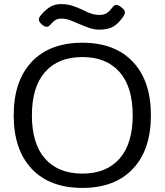

<svg xmlns="http://www.w3.org/2000/svg" viewBox="-20 -904 805 939"><path d="M364 -788Q337 -800 318.5 -806.5Q300 -813 283 -813Q263 -813 252 -806.5Q241 -800 224 -781Q217 -773 208 -773Q196 -773 181 -788Q170 -799 170 -809Q170 -818 180 -830Q201 -855 224 -869.5Q247 -884 279 -884Q308 -884 332 -876.5Q356 -869 386 -855Q409 -843 427.5 -837Q446 -831 466 -831Q487 -831 500.5 -839Q514 -847 531 -869Q539 -880 549 -880Q559 -880 574 -868Q591 -855 591 -843Q591 -836 583 -823Q560 -789 534 -774Q508 -759 466 -759Q442 -759 419.5 -766.5Q397 -774 364 -788ZM47 -340Q47 -508 135 -601.5Q223 -695 383 -695Q542 -695 630 -601.5Q718 -508 718 -340Q718 -172 630 -78.5Q542 15 383 15Q223 15 135 -78.5Q47 -172 47 -340ZM629 -340Q629 -479 564.5 -552Q500 -625 383 -625Q265 -625 200.5 -552Q136 -479 136 -340Q136 -201 200.5 -128Q265 -55 383 -55Q500 -55 564.5 -128Q629 -201 629 -340Z"/></svg>

Font: Mitr Light
Style: Regular
Weight: 300
Designer: Thanarat Vachiruckul
Foundry: Cadson Demak
Version: Version 1.002